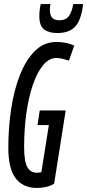

<svg xmlns="http://www.w3.org/2000/svg" viewBox="-20 -917 430 947"><path d="M163 10Q93 10 57 -38Q21 -86 21 -188Q21 -286 35 -379.5Q49 -473 78.5 -547.5Q108 -622 152.5 -666Q197 -710 258 -710Q309 -710 346 -692L320 -618Q306 -622 290.5 -626.5Q275 -631 258 -631Q222 -631 192.5 -595.5Q163 -560 142 -498.5Q121 -437 110 -358Q99 -279 99 -192Q99 -122 114.5 -93.5Q130 -65 162 -65Q168 -65 174 -66Q180 -67 184 -68L221 -300H165L176 -372H304L247 -11Q230 0 207 5Q184 10 163 10ZM263 -754Q222 -754 198 -771.5Q174 -789 174 -838Q174 -868 181 -897H229Q226 -884 226 -868Q226 -844 236.5 -830.5Q247 -817 273 -817Q306 -817 321 -839.5Q336 -862 341 -897H390Q381 -819 351.5 -786.5Q322 -754 263 -754Z"/></svg>

Font: Georama Extra Condensed Medium
Style: Italic
Weight: 500
Width: 2
Italic angle: -9°
Designer: Jean-Baptiste Levee
Foundry: Production Type
Version: Version 1.000